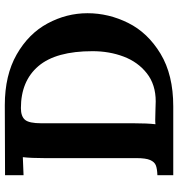

<svg xmlns="http://www.w3.org/2000/svg" viewBox="9 -750 741 799"><g transform="rotate(-90 379.5 -350.5)"><path d="M724 -357Q724 -269 683.5 -187.5Q643 -106 555.5 -53Q468 0 336 0H50V-66Q77 -67 91 -72.5Q105 -78 113 -96Q121 -114 121 -153V-536Q121 -592 125 -626L50 -623V-700L341 -701Q466 -701 552.5 -651.5Q639 -602 681.5 -523Q724 -444 724 -357ZM266 -549V-164Q266 -108 262 -74Q267 -75 281 -75L324 -74Q337 -73 357 -73Q427 -73 474 -110Q521 -147 543.5 -206.5Q566 -266 566 -336Q566 -488 504 -561Q442 -634 329 -634Q295 -634 280.5 -617Q266 -600 266 -549Z"/></g></svg>

Font: Sumana
Style: Bold
Weight: 700
Designer: Cyreal, Alexei Vanyashin (Devanagari), Olga Karpushina (Latin)
Foundry: Cyreal
Version: Version 1.015;PS 001.015;hotconv 1.0.70;makeotf.lib2.5.58329